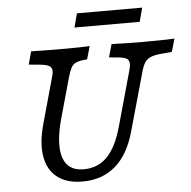

<svg xmlns="http://www.w3.org/2000/svg" viewBox="-52 -769 828 832"><g transform="rotate(-5 362.0 -353.0)"><path d="M126.6 -254 179.8 -445.2Q187.1 -468.5 185.9 -481.5Q184.7 -494.4 171.4 -500.8Q158.1 -507.3 128.2 -509.7L85.5 -513.7L100.8 -570.2Q162.1 -568.5 248.4 -568.5H252.4H251.6Q313.7 -568.5 355.6 -571L339.5 -514.5L323.4 -512.9Q300.8 -510.5 288.3 -503.6Q275.8 -496.8 269 -483.5Q262.1 -470.2 254.8 -445.2L205.6 -269.4Q175 -158.9 194.8 -100Q214.5 -41.1 283.1 -41.1Q345.2 -41.1 385.9 -82.7Q426.6 -124.2 450.8 -211.3L516.1 -445.2Q523.4 -469.4 522.2 -482.7Q521 -496 510.5 -502Q500 -508.1 477.4 -510.5L434.7 -514.5L450.8 -571Q528.2 -568.5 587.1 -568.5Q678.2 -568.5 724.2 -571L708.1 -514.5L662.9 -510.5Q633.9 -508.1 617.3 -501.6Q600.8 -495.2 591.5 -482.3Q582.3 -469.4 575 -445.2L501.6 -183.9Q474.2 -87.1 416.9 -37.9Q359.7 11.3 274.2 11.3Q205.6 11.3 164.5 -20.6Q123.4 -52.4 113.3 -112.1Q103.2 -171.8 126.6 -254ZM312.9 -716.9H596.8L580.6 -656.5H296.8Z"/></g></svg>

Font: Playfair Micro SmCond SmLight
Style: Italic
Weight: 360
Width: 4
Italic angle: -15.6°
Designer: Claus Eggers Sørensen
Foundry: Claus Eggers Sørensen
Version: Version 2.203;Glyphs 3.3 (3326)